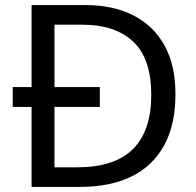

<svg xmlns="http://www.w3.org/2000/svg" viewBox="-20 -734 770 754"><path d="M317 -714Q424 -714 503 -674Q582 -634 625.5 -556.5Q669 -479 669 -364Q669 -244 624.5 -163Q580 -82 496.5 -41Q413 0 295 0H104V-314H30V-392H104V-714ZM304 -637H194V-392H372V-314H194V-77H284Q430 -77 502 -148.5Q574 -220 574 -361Q574 -504 503 -570.5Q432 -637 304 -637Z"/></svg>

Font: Noto Sans Cham
Style: Regular
Weight: 400
Designer: Monotype Design Team
Foundry: Monotype Imaging Inc.
Version: Version 2.002